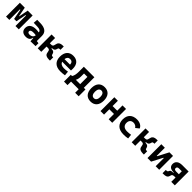

<svg xmlns="http://www.w3.org/2000/svg" viewBox="683 -2737 5080 5080"><g transform="rotate(45 3222.5 -197.5)"><path d="M54.2 0H178.2V-394.5H194.8L249 -107.4H336.9L391.1 -394.5H407.7V0H531.7V-517.6H347.7L296.9 -252.4H289.1L238.3 -517.6H54.2Z M974.1 4.9 1159.7 0V-107.4L1087.9 -118.2V-309.6C1087.9 -446.3 998 -518.6 810.5 -521L697.8 -522.5L688 -402.3L820.3 -398.9C913.6 -396.5 960.9 -372.1 960.9 -316.9V-315.4C929.7 -322.3 897.9 -325.7 855 -325.7C708 -325.7 624.5 -261.7 624.5 -146C624.5 -46.4 688.5 9.8 798.8 9.8C888.7 9.8 944.8 -29.8 954.1 -109.4H965.8ZM960.9 -206.5C959 -154.8 915.5 -101.6 831.5 -101.6C784.2 -101.6 758.8 -120.6 758.8 -155.8C758.8 -194.3 794.4 -214.4 861.3 -214.4C895.5 -214.4 923.3 -214.4 960.9 -206.5Z M1240.7 0H1373V-197.3H1425.3C1461.9 -197.3 1483.9 -183.1 1489.7 -157.2L1507.3 -80.6C1520.5 -24.9 1573.7 2.4 1661.6 2.4H1699.2V-120.6H1674.8C1651.9 -120.6 1637.2 -129.4 1631.3 -147L1618.2 -188.5C1607.4 -226.6 1570.3 -248 1514.6 -248H1504.4V-269.5H1509.8C1563 -269.5 1597.7 -291 1608.4 -329.1L1621.6 -370.6C1627.4 -388.2 1642.1 -397 1665 -397H1694.3V-520H1656.7C1577.1 -520 1527.3 -492.7 1511.2 -437L1489.7 -360.4C1482.9 -334.5 1461.4 -320.3 1425.3 -320.3H1373V-517.6H1240.7Z M2091.8 9.8C2133.8 9.8 2189 7.8 2255.4 -3.9L2242.7 -128.9C2195.3 -120.1 2150.4 -115.2 2103.5 -115.2C2022.5 -115.2 1969.2 -146.5 1949.2 -206.5H2277.8C2279.8 -227.5 2280.8 -249 2280.8 -273.4C2280.8 -438.5 2196.3 -527.3 2048.8 -527.3C1897.9 -527.3 1811 -428.7 1811 -259.8C1811 -85.9 1912.6 9.8 2091.8 9.8ZM1942.9 -298.3C1952.1 -367.7 1990.2 -406.2 2049.8 -406.2C2113.3 -406.2 2150.9 -368.2 2150.9 -298.3Z M2355 131.8H2486.3V0H2772.5V131.8H2903.8V-123H2842.3V-517.6H2448.2V-329.1C2448.2 -239.3 2434.6 -171.9 2401.4 -123H2355ZM2705.1 -123H2542C2567.9 -165.5 2578.1 -219.2 2578.1 -287.6V-394.5H2705.1Z M3222.7 9.8C3371.6 9.8 3457.5 -87.9 3457.5 -258.8C3457.5 -429.7 3371.6 -527.3 3222.7 -527.3C3073.7 -527.3 2987.8 -429.7 2987.8 -258.8C2987.8 -87.9 3073.7 9.8 3222.7 9.8ZM3222.7 -115.7C3159.7 -115.7 3123 -167.5 3123 -258.8C3123 -350.6 3159.7 -401.9 3222.7 -401.9C3286.1 -401.9 3322.3 -350.6 3322.3 -258.8C3322.3 -167.5 3286.1 -115.7 3222.7 -115.7Z M3895.5 0H4027.8V-517.6H3895.5V-319.8H3721.7V-517.6H3589.4V0H3721.7V-198.2H3895.5Z M4455.1 9.8C4508.3 9.8 4565.9 6.8 4618.7 -4.9L4605 -128.4C4560.5 -120.6 4513.7 -115.7 4466.8 -115.7C4356.9 -115.7 4294.9 -167.5 4294.9 -264.6C4294.9 -352.5 4343.8 -401.9 4426.8 -401.9C4479.5 -401.9 4524.9 -376.5 4553.7 -331.5L4649.4 -407.7C4617.2 -483.9 4537.6 -527.3 4430.7 -527.3C4256.8 -527.3 4159.7 -428.7 4159.7 -259.8C4159.7 -85.9 4266.6 9.8 4455.1 9.8Z M4756.3 0H4888.7V-197.3H4940.9C4977.5 -197.3 4999.5 -183.1 5005.4 -157.2L5022.9 -80.6C5036.1 -24.9 5089.4 2.4 5177.2 2.4H5214.8V-120.6H5190.4C5167.5 -120.6 5152.8 -129.4 5147 -147L5133.8 -188.5C5123 -226.6 5085.9 -248 5030.3 -248H5020V-269.5H5025.4C5078.6 -269.5 5113.3 -291 5124 -329.1L5137.2 -370.6C5143.1 -388.2 5157.7 -397 5180.7 -397H5210V-520H5172.4C5092.8 -520 5043 -492.7 5026.9 -437L5005.4 -360.4C4998.5 -334.5 4977.1 -320.3 4940.9 -320.3H4888.7V-517.6H4756.3Z M5347.2 0H5481.9L5639.6 -302.7H5653.3V0H5785.6V-517.6H5650.9L5493.2 -214.8H5479.5V-517.6H5347.2Z M6092.3 -221.7H6108.4V-207.5C6054.7 -207.5 6011.7 -201.7 5998.5 -170.9L5990.2 -154.3C5979 -128.9 5963.4 -120.6 5937 -120.6H5912.6V2.4H5941.9C6033.7 2.4 6082 -15.6 6101.1 -84L6107.9 -106.9C6118.7 -147 6139.6 -160.6 6217.8 -160.6H6236.8V0H6369.1V-517.6H6131.3C6001 -517.6 5926.8 -459.5 5926.8 -357.9C5926.8 -271.5 5986.8 -221.7 6092.3 -221.7ZM6236.8 -283.7H6135.3C6086.9 -283.7 6062 -302.2 6062 -338.4C6062 -375.5 6086.9 -394.5 6135.3 -394.5H6236.8Z"/></g></svg>

Font: Cascadia Mono NF
Style: Bold
Weight: 700
Monospace: yes
Designer: Aaron Bell
Foundry: Saja Typeworks
Version: Version 2404.023